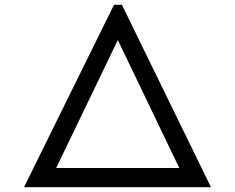

<svg xmlns="http://www.w3.org/2000/svg" viewBox="-20 -780 979 800"><path d="M80 0 455 -760H488L859 0ZM727 -80 471 -613 214 -80Z"/></svg>

Font: Goli
Style: Regular
Weight: 400
Designer: jaikishan Patel
Foundry: MagicType
Version: Version 1.000